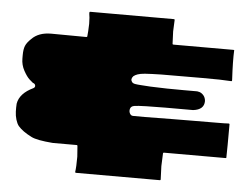

<svg xmlns="http://www.w3.org/2000/svg" viewBox="-47 -688 975 747"><g transform="rotate(5 440.0 -314.5)"><path d="M854 -186ZM854 -240Q854 -145 853 -110Q853 -108 850 -108H610Q606 -108 606 -104L604 -55L606 -3Q606 0 603 0H276Q272 0 272 -3Q275 -23 275 -63L272 -104Q272 -108 269 -108H176H175Q112 -113 91 -124Q55 -142 38 -162Q31 -171 26.5 -186Q22 -201 21.5 -217Q21 -233 22 -248Q29 -289 82 -314Q89 -318 87.5 -325Q86 -332 78 -334Q75 -336 64 -346Q53 -356 41 -378Q29 -400 29 -425Q29 -426 29 -428Q29 -430 29 -433Q29 -436 29 -438Q29 -461 34.5 -474.5Q40 -488 56 -503Q83 -531 132 -531L269 -530Q273 -530 273 -533Q275 -549 276 -582Q276 -595 275 -606Q274 -617 273 -621V-626Q273 -629 276 -629H603Q606 -629 606 -626Q606 -627 604 -581L606 -533Q606 -530 610 -530H844Q848 -530 847 -528Q845 -487 849 -415Q849 -413 849 -410Q849 -408 846 -408Q826 -409 800 -410Q778 -411 573 -410Q548 -409 537.5 -409Q527 -409 509 -407.5Q491 -406 481 -402.5Q471 -399 465 -394Q454 -382 462 -371Q465 -367 470 -365.5Q475 -364 485 -363Q495 -362 497 -362Q505 -361 535 -359.5Q565 -358 599 -357.5Q633 -357 665 -357Q697 -357 708 -357Q718 -358 727 -355Q736 -352 743 -343.5Q750 -335 751 -322Q751 -288 708 -283Q706 -283 671 -283Q636 -283 599 -283Q562 -283 525.5 -282Q489 -281 479 -279Q466 -277 463 -267Q460 -257 464.5 -248.5Q469 -240 477 -240Q491 -239 631 -241Q649 -241 703 -241.5Q757 -242 799.5 -242Q842 -242 850 -243Q854 -243 854 -240ZM854 -186Z"/></g></svg>

Font: Cubao Free Wide
Style: Wide
Weight: 400
Designer: Aaron Amar
Version: Version 001.001